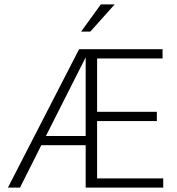

<svg xmlns="http://www.w3.org/2000/svg" viewBox="-20 -854 807 874"><path d="M16 0 340 -630H720V-588H422V-345H694V-303H422V-42H723V0H370V-193H168L71 0ZM370 -593 189 -235H370ZM391 -710H349L439 -834H502Z"/></svg>

Font: Mukta Mahee ExtraLight
Style: Regular
Weight: 275
Designer: Shuchita Grover, Noopur Datye, Girish Dalvi, Yashodeep Gholap
Foundry: Ek Type
Version: Version 2.538;PS 1.000;hotconv 16.6.51;makeotf.lib2.5.65220;